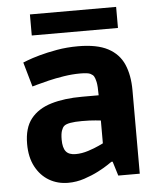

<svg xmlns="http://www.w3.org/2000/svg" viewBox="-54 -811 731 872"><g transform="rotate(-5 311.0 -375.5)"><path d="M222 13Q174 13 135.5 -9.5Q97 -32 74 -75Q51 -118 51 -179Q51 -252 84 -293.5Q117 -335 177 -353Q237 -371 319 -371H394Q394 -414 390 -432Q386 -450 381 -458Q377 -465 365.5 -471Q354 -477 319 -477Q283 -477 244.5 -471Q206 -465 173 -457Q140 -449 119 -443Q98 -437 98 -437L66 -549Q66 -549 86.5 -557Q107 -565 142.5 -575Q178 -585 223.5 -593Q269 -601 320 -601Q406 -601 456 -574.5Q506 -548 527.5 -498.5Q549 -449 549 -380V0H451L431 -65H425Q425 -65 407.5 -53Q390 -41 361 -26Q332 -11 296 1Q260 13 222 13ZM267 -114Q295 -114 324.5 -123.5Q354 -133 374 -142.5Q394 -152 394 -152V-256Q394 -256 370 -258.5Q346 -261 308 -261Q242 -261 226 -246Q219 -240 214 -225.5Q209 -211 209 -185Q209 -148 222.5 -131Q236 -114 267 -114ZM115 -668V-764H508V-668Z"/></g></svg>

Font: Ruda SemiBold
Style: Bold
Weight: 900
Designer: Mariela Monsalve and Angelina Sanchez
Foundry: Mariela Monsalve and Angelina Sanchez
Version: Version 2.000